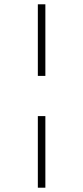

<svg xmlns="http://www.w3.org/2000/svg" viewBox="-20 -678 386 893"><path d="M156 -325V-658H191V-325ZM156 195V-138H191V195Z"/></svg>

Font: EauTestSC Light
Style: Regular
Weight: 300
Designer: Christian Thalmann (Catharsis Fonts)
Version: Version 0.001;PS 000.001;hotconv 1.0.88;makeotf.lib2.5.64775